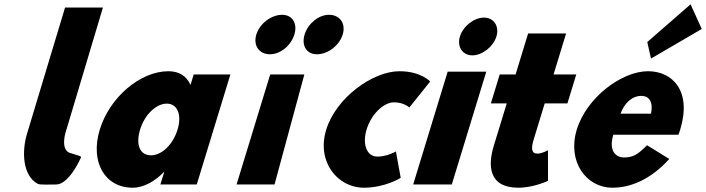

<svg xmlns="http://www.w3.org/2000/svg" viewBox="-20 -860 3291 895"><path d="M283.3 -825 107 -240C80.3 -154.6 85 -41.6 156 -3C165.7 2.3 210.1 0 242.2 0C300 -0.3 352.3 -115 352.3 -115C360.9 -134 365.7 -128 313.3 -145C258.9 -154.7 285 -240 285 -240L459.8 -825Z M445.1 -256C399.3 -106 467.3 15 599.1 15C650.2 15 703.4 -16 743.9 -58H745.4L727.6 0H897.1L1054 -513H883L868 -464C850 -505 815.4 -528 765.1 -528C633.3 -528 491 -406 445.1 -256ZM633.1 -256C654.8 -327 708.8 -377 757.6 -377C805.7 -377 829.4 -327 807.7 -256C786.3 -186 734.2 -136 683.9 -136C631.4 -136 611.7 -186 633.1 -256Z M1295.1 -791C1244.1 -791 1190.5 -750 1174.9 -699C1159.3 -648 1187.8 -607 1238.8 -607C1287.2 -607 1336.6 -648 1352.2 -699C1367.8 -750 1343.4 -791 1295.1 -791ZM1513.6 -791C1464.9 -791 1415.5 -750 1399.9 -699C1384.3 -648 1408.7 -607 1457.4 -607C1508.4 -607 1561.9 -648 1577.5 -699C1593.1 -750 1564.6 -791 1513.6 -791ZM1239.5 -513H1398.8L1259.7 0H1082.7Z M1816.6 -383C1862.5 -383 1888.2 -359 1888.2 -359L1985.2 -480C1985.2 -480 1941.9 -528 1842 -528C1719 -528 1546.7 -406 1500.5 -255C1454.7 -105 1554 15 1676 15C1775.9 15 1847.9 -31 1847.9 -31L1825.5 -154C1825.5 -154 1785.2 -130 1739.2 -130C1690.4 -130 1667.4 -186 1689.1 -257C1710.5 -327 1767.7 -383 1816.6 -383Z M1906 0H2086L2246.8 -526H2066.8ZM2124 -690C2109.3 -642 2136 -602 2182 -602C2228 -602 2279.3 -642 2294 -690C2308.6 -738 2281.9 -778 2235.9 -778C2189.9 -778 2138.6 -738 2124 -690Z M2383.4 -513H2309.4L2268.2 -378H2342.2L2281.9 -181C2254.1 -90 2256 15 2396.3 15C2467.8 15 2534.6 -17 2534.6 -17L2534.3 -160C2534.3 -160 2508.4 -144 2485.4 -144C2457.4 -144 2453.9 -167 2469.3 -215L2519.2 -378H2625L2666.3 -513H2560.4L2618.8 -704H2441.8Z M2997.3 -664 3014.6 -587 3251.2 -725 3199.1 -840ZM3142.4 -232C3145.3 -238 3148.6 -249 3150.8 -256C3205.8 -436 3114.9 -528 3000.9 -528C2878.2 -528 2714.6 -406 2668.7 -256C2623.2 -107 2712.2 15 2834.9 15C2918 15 3012.2 -22 3099.9 -119L2996.1 -183C2950.7 -137 2929.1 -126 2887.5 -126C2854.7 -126 2814.9 -153 2839 -232ZM2872.6 -330C2889.2 -377 2925 -413 2969.4 -413C3007.3 -413 3025.4 -384 3014.8 -330Z"/></svg>

Font: Hussar
Style: BdSuprConOblThree
Weight: 700
Foundry: Cannot Into Space Fonts
Version: Version 2.00